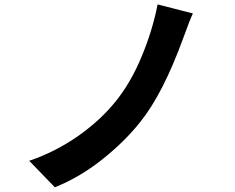

<svg xmlns="http://www.w3.org/2000/svg" viewBox="-20 -792 1040 850"><path d="M677.7 -772.5 834 -732.4Q821.3 -707 790 -620.1Q701.2 -377 601.6 -252.9Q532.2 -165 431.6 -85.4Q331.1 -5.9 222.7 37.1L109.4 -80.1Q223.6 -119.1 322.3 -187.5Q420.9 -255.9 489.3 -339.8Q557.6 -422.9 606.4 -540Q655.3 -657.2 677.7 -772.5Z"/></svg>

Font: Gen Shin Gothic Bold
Style: Bold
Weight: 700
Designer: [Source Han Sans]
Ryoko NISHIZUKA  (kana & ideographs); Paul D. Hunt (Latin, Greek & Cyrillic); Wenlong ZHANG  (bopomofo
Version: Version 1.002.20150607